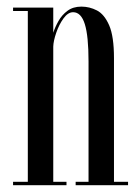

<svg xmlns="http://www.w3.org/2000/svg" viewBox="-20 -546 414 566"><path d="M18.5 0V-10H62V-513.5H18.5V-523.5H137V-449.5Q142.5 -466.5 152.5 -484.2Q162.5 -502 179 -514.2Q195.5 -526.5 220 -526.5Q244 -526.5 265.8 -515.2Q287.5 -504 301.8 -471.5Q316 -439 316 -374.5V-10H357.5V0H203V-10H241V-364.5Q241 -440 230 -475Q219 -510 195.5 -510Q180.5 -510 167.2 -491.8Q154 -473.5 145.8 -449.5Q137.5 -425.5 137 -408.5V-10H176V0Z"/></svg>

Font: Imbue 100pt
Style: Regular
Weight: 400
Designer: Tyler Finck
Foundry: Etcetera Type Company
Version: Version 1.102; ttfautohint (v1.8.3)